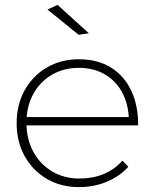

<svg xmlns="http://www.w3.org/2000/svg" viewBox="-20 -763 629 784"><path d="M506 -285Q502 -345 476.5 -390Q451 -435 406 -460.5Q361 -486 302 -486Q240 -486 191.5 -457.5Q143 -429 115.5 -378.5Q88 -328 88 -262Q88 -195 116 -143.5Q144 -92 193 -63Q242 -34 304 -34Q414 -34 480 -107L504 -82Q469 -43 416.5 -21Q364 1 302 1Q229 1 171.5 -32.5Q114 -66 81 -125Q48 -184 48 -260Q48 -336 81 -395Q114 -454 171.5 -487.5Q229 -521 302 -521Q379 -521 433.5 -487Q488 -453 516.5 -391.5Q545 -330 544 -251H78V-285ZM215 -743 343 -627 301 -621 174 -724Z"/></svg>

Font: Alexandria ExtraLight
Style: Regular
Weight: 250
Designer: Mohamed Gaber
Foundry: Kief Type Foundry
Version: Version 5.100